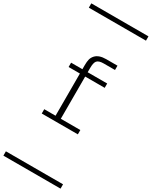

<svg xmlns="http://www.w3.org/2000/svg" viewBox="-345 -1035 1220 1543"><g transform="rotate(30 265.0 -263.5)"><path d="M327.6 -601.6Q282.2 -601.6 266.1 -582Q251.5 -564 251.5 -515.1V-476.1H432.6V-436H251.5V-44.4H432.6V-4.4H97.7V-44.4H202.6V-436H97.7V-476.1H202.6V-515.1Q202.6 -546.4 208 -567.9Q213.4 -589.4 229.5 -607.4Q260.7 -641.6 327.6 -641.6H432.6V-601.6ZM0 402.8H530.3V442.9H0ZM0 -970.2H530.3V-930.2H0Z"/></g></svg>

Font: AzarMehrMSRS1
Style: Regular
Weight: 1
Designer: Amin Abedi
Version: Version 1.00